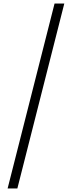

<svg xmlns="http://www.w3.org/2000/svg" viewBox="-20 -886 406 1084"><path d="M23 178 288 -866H343L78 178Z"/></svg>

Font: Noto Sans Malayalam UI SemiCondensed Light
Style: Regular
Weight: 300
Width: 4
Designer: Jelle Bosma - Monotype Design Team
Foundry: Monotype Imaging Inc.
Version: Version 2.104; ttfautohint (v1.8.4.7-5d5b)